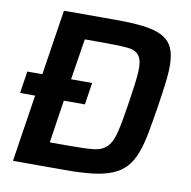

<svg xmlns="http://www.w3.org/2000/svg" viewBox="-78 -765 840 843"><g transform="rotate(10 342.5 -344.0)"><path d="M34 0 80 -299H13L28 -397H95L140 -688H370Q443 -688 493 -682Q543 -676 574 -661Q605 -646 620 -621Q635 -596 638.5 -557.5Q642 -519 636 -466.5Q630 -414 619 -344Q608 -274 598 -221.5Q588 -169 573 -130.5Q558 -92 535 -67Q512 -42 476 -27Q440 -12 388.5 -6Q337 0 264 0ZM272 -108Q338 -108 375 -112Q412 -116 433.5 -138Q455 -160 466.5 -208Q478 -256 491 -344Q505 -432 508 -479.5Q511 -527 496.5 -549.5Q482 -572 446 -576Q410 -580 345 -580H252L223 -397H317L302 -299H208L179 -108Z"/></g></svg>

Font: Azeri Sans SemiBold
Style: Italic
Weight: 600
Designer: Hector Gatti & Omnibus-Type (original fonts) / Cristiano Sobral (main changes and remastering)
Foundry: Omnibus-Type
Version: Version 0.07;August 21, 2020;FontCreator 13.0.0.2681 64-bit;